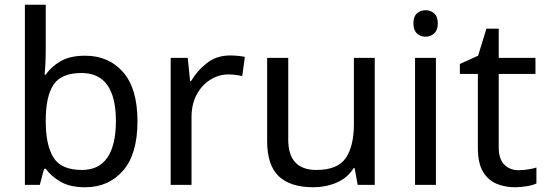

<svg xmlns="http://www.w3.org/2000/svg" viewBox="-20 -780 2305 810"><path d="M173 -575Q173 -541 171.5 -511.5Q170 -482 168 -465H173Q196 -499 236 -522Q276 -545 339 -545Q439 -545 499.5 -475.5Q560 -406 560 -268Q560 -130 499 -60Q438 10 339 10Q276 10 236 -13Q196 -36 173 -68H166L148 0H85V-760H173ZM324 -472Q239 -472 206 -423Q173 -374 173 -271V-267Q173 -168 205.5 -115.5Q238 -63 326 -63Q398 -63 433.5 -116Q469 -169 469 -269Q469 -472 324 -472Z M950 -546Q965 -546 982.5 -544.5Q1000 -543 1013 -540L1002 -459Q989 -462 973.5 -464Q958 -466 944 -466Q903 -466 867 -443.5Q831 -421 809.5 -380.5Q788 -340 788 -286V0H700V-536H772L782 -438H786Q812 -482 853 -514Q894 -546 950 -546Z M1561 -536V0H1489L1476 -71H1472Q1446 -29 1400 -9.5Q1354 10 1302 10Q1205 10 1156 -36.5Q1107 -83 1107 -185V-536H1196V-191Q1196 -63 1315 -63Q1404 -63 1438.5 -113Q1473 -163 1473 -257V-536Z M1776 -737Q1796 -737 1811.5 -723.5Q1827 -710 1827 -681Q1827 -653 1811.5 -639Q1796 -625 1776 -625Q1754 -625 1739 -639Q1724 -653 1724 -681Q1724 -710 1739 -723.5Q1754 -737 1776 -737ZM1819 -536V0H1731V-536Z M2168 -62Q2188 -62 2209 -65.5Q2230 -69 2243 -73V-6Q2229 1 2203 5.5Q2177 10 2153 10Q2111 10 2075.5 -4.5Q2040 -19 2018 -55Q1996 -91 1996 -156V-468H1920V-510L1997 -545L2032 -659H2084V-536H2239V-468H2084V-158Q2084 -109 2107.5 -85.5Q2131 -62 2168 -62Z"/></svg>

Font: Noto Sans Tai Viet
Style: Regular
Weight: 400
Designer: Monotype Design Team
Foundry: Monotype Imaging Inc.
Version: Version 2.003; ttfautohint (v1.8.4.7-5d5b)